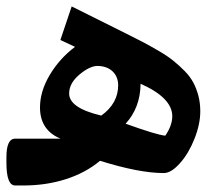

<svg xmlns="http://www.w3.org/2000/svg" viewBox="-49 -569 678 589"><path d="M313.5 -307.6C313.5 -270.5 296.4 -239.3 261.7 -214.4C195.8 -230 163.1 -252.4 163.1 -282.2C163.1 -303.2 173.8 -322.8 194.8 -340.3C215.8 -357.9 234.4 -366.7 250 -366.7C287.6 -366.7 313.5 -343.3 313.5 -307.6ZM382.3 -312C447.3 -283.2 479.5 -250 479.5 -212.4C479.5 -193.4 472.2 -173.3 458 -152.8C440.9 -154.3 400.4 -166.5 336.4 -189.5C366.7 -222.7 381.8 -263.7 382.3 -312ZM453.1 -38.1C468.8 -38.1 485.4 -48.3 503.4 -68.8C521.5 -88.9 536.1 -114.3 547.9 -144C559.6 -173.8 565.4 -201.7 565.4 -227.5C565.4 -244.6 563.5 -260.3 559.6 -275.4C551.3 -305.2 540.5 -327.6 517.6 -351.1C505.9 -362.8 494.6 -373 483.9 -381.8C473.1 -390.6 459 -400.4 440.9 -411.1C422.9 -421.4 407.2 -430.7 393.1 -438C378.9 -445.3 360.8 -454.6 338.4 -465.8L170.9 -549.3L136.2 -446.3L181.2 -425.3C149.4 -401.4 123.5 -372.6 103.5 -338.9C83.5 -305.2 73.7 -272 73.7 -239.3C73.7 -192.9 94.7 -161.1 136.7 -143.6H-2.4C-20.5 -143.6 -29.3 -124.5 -29.3 -86.4V-70.3C-29.3 -23.4 -20.5 0 -2.4 0H23.4C115.2 0 199.2 -26.4 257.8 -75.7C337.9 -50.8 402.8 -38.1 453.1 -38.1Z"/></svg>

Font: Sahel SemiBold
Style: Bold
Weight: 600
Foundry: Saber Rastikerdar (saber.rastikerdar@gmail.com)
Version: Version 3.4.0